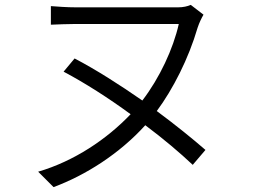

<svg xmlns="http://www.w3.org/2000/svg" viewBox="-20 -722 1040 785"><path d="M285 -483 240 -429C327 -383 424 -321 514 -255C417 -153 283 -63 136 -20L199 43C331 -6 469 -94 574 -210C649 -154 716 -97 768 -48L820 -109C767 -155 698 -211 621 -268C687 -357 751 -482 788 -609C795 -630 804 -648 812 -662L760 -702C746 -696 729 -692 708 -692C665 -692 353 -692 290 -692C253 -692 215 -695 188 -697V-621C215 -622 255 -624 290 -624C353 -624 655 -624 711 -624C688 -522 633 -404 562 -311C470 -375 373 -437 285 -483Z"/></svg>

Font: Noto Sans CJK HK DemiLight
Style: Regular
Weight: 350
Designer: Ryoko NISHIZUKA 西塚涼子 (kana, bopomofo & ideographs); Paul D. Hunt (Latin, Greek & Cyrillic); Sandoll Communications 산돌커뮤니
Foundry: Adobe
Version: Version 2.004;hotconv 1.0.118;makeotfexe 2.5.65603